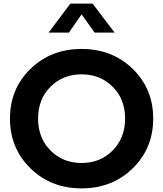

<svg xmlns="http://www.w3.org/2000/svg" viewBox="-20 -1027 900 1059"><path d="M368 -1007H491L612 -847H502L430 -948L360 -847H248ZM712 -98.5Q599 12 430 12Q261 12 148 -98.5Q35 -209 35 -373Q35 -537 148 -647Q261 -757 430 -757Q599 -757 712 -647Q825 -537 825 -373Q825 -209 712 -98.5ZM258.5 -197Q327 -128 430 -128Q533 -128 601.5 -197Q670 -266 670 -373Q670 -480 601.5 -548.5Q533 -617 430 -617Q327 -617 258.5 -548.5Q190 -480 190 -373Q190 -266 258.5 -197Z"/></svg>

Font: Plus Jakarta Display
Style: Bold
Weight: 700
Designer: Gumpita Rahayu
Foundry: Tokotype Studio
Version: Version 1.000;hotconv 1.0.109;makeotfexe 2.5.65596